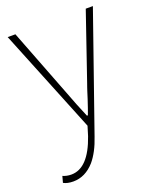

<svg xmlns="http://www.w3.org/2000/svg" viewBox="-143 -609 755 936"><g transform="rotate(-20 234.0 -141.5)"><path d="M23 233 32 200Q52 209 76 209Q165 209 216 61L231 12L13 -527H53L186 -183Q217 -100 245 -35H250Q261 -64 276 -110L288 -148L294 -166L300 -183L418 -527H455L245 74Q221 146 184 190Q136 244 74 244Q43 244 23 233Z"/></g></svg>

Font: Noto Sans CJK TC Thin
Style: Regular
Weight: 250
Designer: Ryoko NISHIZUKA ???? (kana & ideographs); Paul D. Hunt (Latin, Greek & Cyrillic); Wenlong ZHANG ??? (bopomofo); Sandoll 
Foundry: Adobe Systems Incorporated
Version: Version 1.004 January 19, 2016